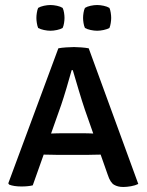

<svg xmlns="http://www.w3.org/2000/svg" viewBox="-20 -738 584 765"><path d="M206.5 -121Q200.5 -121 182.8 -121.5Q165 -122 154 -122L110.5 0.5Q92 5 65.5 5Q35 5 16.5 -2.5L13 -7.5L212.5 -545.5Q225.5 -548 243.5 -549.2Q261.5 -550.5 275 -550.5Q287 -550.5 303.5 -549.2Q320 -548 333.5 -545.5L531 -5Q519 1 502 4Q485 7 471 7Q449.5 7 434.5 -1.8Q419.5 -10.5 409.5 -41L381 -122Q371 -122 354 -121.5Q337 -121 331 -121ZM224 -320.5 183.5 -206Q194 -206.5 208.2 -206.8Q222.5 -207 228 -207H312Q317.5 -207 329.8 -206.8Q342 -206.5 351.5 -206L318 -301.5Q307 -334 293.5 -379.2Q280 -424.5 270 -458.5H265.5Q256.5 -426 244.8 -386.5Q233 -347 224 -320.5ZM125 -666.5Q125 -676 126.8 -687.2Q128.5 -698.5 132 -706.5Q141 -712 155 -715Q169 -718 181 -718Q193 -718 207 -715Q221 -712 229.5 -706.5Q233.5 -698.5 235.2 -687.2Q237 -676 237 -666.5Q237 -657.5 235.2 -646.2Q233.5 -635 229.5 -626.5Q221 -621.5 207 -618.5Q193 -615.5 181 -615.5Q169 -615.5 155 -618.5Q141 -621.5 132 -626.5Q128.5 -635 126.8 -646.2Q125 -657.5 125 -666.5ZM311 -666.5Q311 -676 312.8 -687.2Q314.5 -698.5 318.5 -706.5Q327 -712 341 -715Q355 -718 367 -718Q379 -718 393 -715Q407 -712 416 -706.5Q419.5 -698.5 421.2 -687.2Q423 -676 423 -666.5Q423 -657.5 421.2 -646.2Q419.5 -635 416 -626.5Q407 -621.5 393 -618.5Q379 -615.5 367 -615.5Q355 -615.5 341 -618.5Q327 -621.5 318.5 -626.5Q314.5 -635 312.8 -646.2Q311 -657.5 311 -666.5Z"/></svg>

Font: Signika SC
Style: Regular
Weight: 400
Designer: Anna Giedryś
Foundry: Anna Giedryś
Version: Version 2.000; ttfautohint (v1.8.3) -l 8 -r 50 -G 200 -x 9 -